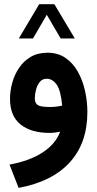

<svg xmlns="http://www.w3.org/2000/svg" viewBox="-20 -641 470 926"><path d="M168.9 -620.6H242.2L340.8 -455.6H272.5L205.6 -569.8L139.2 -455.6H70.8ZM270 -5.9Q243.7 0 218.8 0Q129.9 0 79.1 -40.8Q28.3 -81.5 28.3 -164.1Q28.3 -202.6 39.1 -241.7Q49.8 -280.8 72 -313.7Q94.2 -346.7 128.2 -366.7Q162.1 -386.7 209 -386.7Q259.3 -386.7 295.7 -361.8Q332 -336.9 355.5 -295.2Q378.9 -253.4 390.1 -202.6Q401.4 -151.9 401.4 -100.6Q401.4 48.8 316.4 142.1Q231.4 235.4 69.8 265.1L25.9 152.8Q122.6 135.3 185.5 94.2Q248.5 53.2 270 -5.9ZM279.8 -131.8Q273.4 -204.1 253.4 -232.7Q233.4 -261.2 205.1 -261.2Q184.1 -261.2 171.6 -245.6Q159.2 -230 153.6 -207.8Q147.9 -185.5 147.9 -166.5Q147.9 -144 161.6 -134.5Q175.3 -125 221.2 -125Q251.5 -125 279.8 -131.8Z"/></svg>

Font: Vazir UI
Style: Bold-UI
Weight: 700
Designer: Saber Rastikerdar
Foundry: Saber Rastikerdar
Version: Version 30.1.0